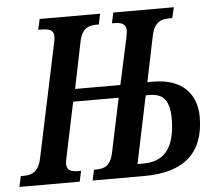

<svg xmlns="http://www.w3.org/2000/svg" viewBox="-69 -771 940 828"><g transform="rotate(-5 401.0 -357.0)"><path d="M-18 0H243L253 -46H243C213 -46 191 -51 191 -82C191 -88 194 -102 196 -113L245 -346H442L393 -114C381 -54 352 -46 317 -46H309L299 0H523C693 0 783 -76 783 -234C783 -327 727 -402 597 -402H571L612 -600C625 -660 656 -668 691 -668H702L713 -714H451L441 -668H451C478 -668 502 -663 502 -632C502 -624 499 -611 497 -598L454 -400H258L299 -600C311 -660 341 -668 375 -668H384L394 -714H132L122 -668H132C166 -668 189 -663 189 -634C189 -626 187 -614 184 -600L81 -113C68 -54 36 -46 3 -46H-8ZM498 -54 559 -346H577C634 -346 662 -314 662 -237C662 -124 624 -54 525 -54Z"/></g></svg>

Font: Noto Serif Condensed Semi
Style: Italic
Weight: 600
Width: 3
Italic angle: -12°
Designer: Monotype Design Team
Foundry: Monotype Imaging Inc.
Version: Version 1.901